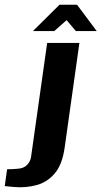

<svg xmlns="http://www.w3.org/2000/svg" viewBox="-135 -676 428 810"><path d="M-74 113Q-81 112 -96 111Q-111 110 -115 109L-105 38Q-96 38 -82.5 37.5Q-69 37 -62 36Q-36 35 -21.5 20.5Q-7 6 -4 -14L64 -495H200L138 -55Q128 18 96 55.5Q64 93 19 105Q-26 117 -74 113ZM4 -545 116 -656H190L273 -545H185L146 -591L94 -545Z"/></svg>

Font: Alumni Sans Thin ExtraBold
Style: Italic
Weight: 800
Italic angle: -8°
Version: Version 1.016